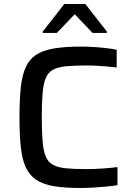

<svg xmlns="http://www.w3.org/2000/svg" viewBox="-20 -928 666 956"><path d="M381 8Q302 8 248 -1Q194 -10 160 -33Q126 -56 108 -95.5Q90 -135 83.5 -196.5Q77 -258 77 -344Q77 -431 83.5 -492Q90 -553 108 -593Q126 -633 159.5 -655Q193 -677 247.5 -686.5Q302 -696 381 -696Q412 -696 445 -694Q478 -692 508.5 -688.5Q539 -685 561 -680V-592Q535 -595 507.5 -597.5Q480 -600 455 -601Q430 -602 410 -602Q349 -602 308.5 -598Q268 -594 243.5 -580.5Q219 -567 207.5 -538.5Q196 -510 192 -463Q188 -416 188 -344Q188 -272 192 -225Q196 -178 207.5 -149.5Q219 -121 243.5 -107.5Q268 -94 308.5 -90Q349 -86 410 -86Q448 -86 491 -89Q534 -92 565 -96V-6Q541 -2 509 1Q477 4 444 6Q411 8 381 8ZM193 -764V-771L300 -908H405L512 -771V-764H441L352 -857L263 -764Z"/></svg>

Font: Saira SemiExpanded Medium
Style: Regular
Weight: 500
Width: 6
Designer: Hector Gatti with collaboration of the Omnibus-Type team
Foundry: Omnibus-Type
Version: Version 1.101